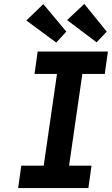

<svg xmlns="http://www.w3.org/2000/svg" viewBox="-20 -964 573 984"><path d="M73 0 89 -115H204L272 -585H157L173 -700H533L517 -585H402L334 -115H449L433 0ZM475 -747 324 -861 412 -944 527 -802ZM268 -746 115 -859 202 -943 320 -802Z"/></svg>

Font: Lexend Med
Style: Italic
Weight: 500
Italic angle: -8.13011°
Designer: Bonnie Shaver-Troup, Thomas Jockin
Foundry: Lexend
Version: Version 1.007